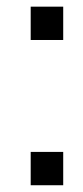

<svg xmlns="http://www.w3.org/2000/svg" viewBox="-20 -548 245 568"><path d="M70.8 -429.7V-528.3H167V-429.7ZM70.8 0V-98.6H167V0Z"/></svg>

Font: Battambang
Style: Regular
Weight: 400
Designer: Danh Hong
Version: Version 8.002; ttfautohint (v1.8.3)